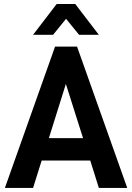

<svg xmlns="http://www.w3.org/2000/svg" viewBox="-20 -918 645 938"><path d="M420.9 -133.8H183.6L141.6 0H3.9L249 -690.4H356.4L601.6 0H462.9ZM385.7 -243.2 301.8 -507.8 218.8 -243.2ZM256.8 -898.4H347.7L462.9 -748H366.2L302.7 -826.2L239.3 -748H141.6Z"/></svg>

Font: Dinish
Style: Bold
Weight: 700
Designer: Bert Driehuis
Foundry: Playbeing
Version: Version 3.006; git-39231f3c-release